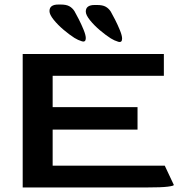

<svg xmlns="http://www.w3.org/2000/svg" viewBox="-20 -826 806 846"><path d="M80 0V-588H702V-492H212V-354H586V-255H212V-96H706L746 -11Q746 -7 719 -3.5Q692 0 626 0ZM358 -658Q358 -671 348.5 -694.5Q339 -718 327 -741.5Q315 -765 308 -777Q299 -791 285.5 -798.5Q272 -806 248 -806H237Q198 -806 198 -777Q198 -762 216.5 -739Q235 -716 260.5 -694.5Q286 -673 308 -659Q324 -649 341 -644Q358 -639 358 -658ZM518 -656Q518 -669 508.5 -692.5Q499 -716 487 -739.5Q475 -763 468 -775Q459 -789 445.5 -796.5Q432 -804 408 -804H397Q358 -804 358 -775Q358 -760 376.5 -737Q395 -714 420.5 -692.5Q446 -671 468 -657Q484 -647 501 -642Q518 -637 518 -656Z"/></svg>

Font: Goldman
Style: Regular
Weight: 400
Designer: Jaikishan Patel
Version: Version 1.000; ttfautohint (v1.8.3)